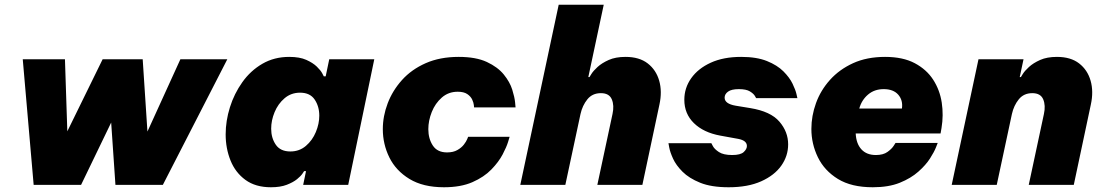

<svg xmlns="http://www.w3.org/2000/svg" viewBox="-20 -780 4656 810"><path d="M122 0 76 -530H254L264 -226L413 -530H582L602 -225L741 -530H939L667 0H467L449 -263L322 0Z M1200 -540Q1244 -540 1272 -527.5Q1300 -515 1316.5 -499Q1333 -483 1339.5 -470.5Q1346 -458 1346 -458H1354L1369 -530H1559L1449 0H1259L1271 -58H1263Q1263 -58 1256 -47.5Q1249 -37 1233 -24Q1217 -11 1190 -0.5Q1163 10 1123 10Q1058 10 1015.5 -21Q973 -52 952.5 -103Q932 -154 932 -213Q932 -270 950 -327.5Q968 -385 1002.5 -433.5Q1037 -482 1087 -511Q1137 -540 1200 -540ZM1246 -389Q1208 -389 1180.5 -365.5Q1153 -342 1138.5 -307Q1124 -272 1124 -237Q1124 -198 1143.5 -169.5Q1163 -141 1205 -141Q1243 -141 1270.5 -164.5Q1298 -188 1312.5 -223Q1327 -258 1327 -292Q1327 -331 1307.5 -360Q1288 -389 1246 -389Z M1853 10Q1765 10 1707.5 -25Q1650 -60 1622.5 -116Q1595 -172 1595 -235Q1595 -290 1615.5 -344Q1636 -398 1676 -442.5Q1716 -487 1776 -513.5Q1836 -540 1915 -540Q1988 -540 2034 -518.5Q2080 -497 2105.5 -465.5Q2131 -434 2141 -402Q2151 -370 2153 -348.5Q2155 -327 2155 -327H1980Q1980 -327 1979 -337Q1978 -347 1972 -360Q1966 -373 1951.5 -383Q1937 -393 1911 -393Q1872 -393 1844 -368.5Q1816 -344 1801.5 -307.5Q1787 -271 1787 -235Q1787 -195 1806 -166Q1825 -137 1866 -137Q1892 -137 1909.5 -147Q1927 -157 1937 -170Q1947 -183 1951 -193Q1955 -203 1955 -203H2130Q2130 -203 2123.5 -181.5Q2117 -160 2100.5 -128.5Q2084 -97 2053 -65Q2022 -33 1973 -11.5Q1924 10 1853 10Z M2175 0 2337 -760H2527L2462 -455H2467Q2467 -455 2475 -468Q2483 -481 2501 -497.5Q2519 -514 2548 -527Q2577 -540 2619 -540Q2677 -540 2712.5 -512.5Q2748 -485 2761 -439.5Q2774 -394 2762 -339L2690 0H2500L2564 -299Q2572 -335 2561 -361Q2550 -387 2515 -387Q2479 -387 2458 -361Q2437 -335 2429 -299L2365 0Z M3054 10Q2981 10 2934 -9Q2887 -28 2859.5 -55.5Q2832 -83 2819.5 -110.5Q2807 -138 2803.5 -157Q2800 -176 2800 -176H2981Q2981 -176 2987.5 -163.5Q2994 -151 3013 -138.5Q3032 -126 3069 -126Q3104 -126 3117.5 -138.5Q3131 -151 3131 -164Q3131 -187 3095 -194L3018 -208Q2948 -221 2907.5 -260.5Q2867 -300 2867 -359Q2867 -409 2896 -450Q2925 -491 2978.5 -515.5Q3032 -540 3107 -540Q3172 -540 3215.5 -522.5Q3259 -505 3285 -479Q3311 -453 3323.5 -427Q3336 -401 3340 -383.5Q3344 -366 3344 -366H3170Q3170 -366 3164.5 -375.5Q3159 -385 3143.5 -394.5Q3128 -404 3097 -404Q3066 -404 3051.5 -393.5Q3037 -383 3037 -368Q3037 -342 3084 -334L3145 -324Q3231 -310 3268 -267Q3305 -224 3305 -171Q3305 -122 3276 -81Q3247 -40 3191 -15Q3135 10 3054 10Z M3662 10Q3572 10 3515 -25Q3458 -60 3430.5 -116.5Q3403 -173 3403 -236Q3403 -291 3422.5 -345Q3442 -399 3481.5 -443Q3521 -487 3579 -513.5Q3637 -540 3714 -540Q3789 -540 3839 -513.5Q3889 -487 3917 -443.5Q3945 -400 3953 -347Q3961 -294 3952 -240L3948 -217H3590Q3592 -174 3614 -150Q3636 -126 3675 -126Q3706 -126 3724 -139Q3742 -152 3750 -164.5Q3758 -177 3758 -177H3936Q3936 -177 3928.5 -158Q3921 -139 3903.5 -111.5Q3886 -84 3854.5 -56Q3823 -28 3776 -9Q3729 10 3662 10ZM3605 -322H3785Q3790 -357 3769.5 -380.5Q3749 -404 3708 -404Q3669 -404 3642 -381Q3615 -358 3605 -322Z M3995 0 4108 -530H4298L4282 -455H4287Q4287 -455 4295 -468Q4303 -481 4321 -497.5Q4339 -514 4368 -527Q4397 -540 4439 -540Q4497 -540 4532.5 -512.5Q4568 -485 4581 -439.5Q4594 -394 4582 -339L4510 0H4320L4384 -299Q4392 -335 4381 -361Q4370 -387 4335 -387Q4299 -387 4278 -361Q4257 -335 4249 -299L4185 0Z"/></svg>

Font: Be Vietnam Pro Black
Style: Italic
Weight: 900
Italic angle: -12°
Designer: Lam Bao, Tony Le, Vietanh Nguyen
Foundry: Yellow Type Foundry
Version: Version 1.002; ttfautohint (v1.8.3)